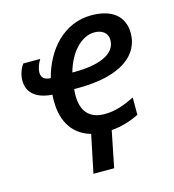

<svg xmlns="http://www.w3.org/2000/svg" viewBox="-109 -641 836 922"><g transform="rotate(-15 308.5 -180.0)"><path d="M519 -30V-116C465 -90 421 -74 369 -74C292 -74 256 -120 256 -196C256 -205 257 -217 258 -228H277C500 -228 590 -314 590 -417C590 -502 531 -549 428 -549C291 -549 197 -440 163 -308C135 -308 117 -321 117 -347C117 -370 128 -394 138 -410H54C37 -388 28 -357 28 -332C28 -266 77 -234 150 -229C149 -219 149 -206 149 -195C149 -91 198 -22 281 1L242 189H345L381 9C431 5 474 -8 519 -30ZM282 -307H270C297 -406 360 -466 421 -466C460 -466 487 -446 487 -411C487 -337 395 -307 282 -307Z"/></g></svg>

Font: Noto Sans Medium
Style: Italic
Weight: 500
Italic angle: -12°
Designer: Monotype Design Team
Foundry: Monotype Imaging Inc.
Version: Version 2.013